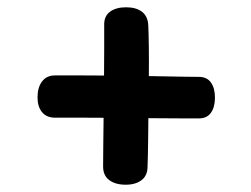

<svg xmlns="http://www.w3.org/2000/svg" viewBox="-20 -588 690 527"><path d="M385 -131Q385 -106 368.5 -93.5Q352 -81 325 -81Q297 -81 280 -93.5Q263 -106 263 -131Q263 -154 263.5 -193Q264 -232 264.5 -278Q265 -324 265.5 -370.5Q266 -417 266 -456Q266 -495 266 -518Q265 -543 281.5 -555.5Q298 -568 326 -568Q354 -568 370 -555.5Q386 -543 387 -518Q388 -497 388.5 -459.5Q389 -422 388.5 -376.5Q388 -331 387.5 -284Q387 -237 386.5 -196.5Q386 -156 385 -131ZM131 -265Q108 -265 95.5 -280Q83 -295 83 -321Q83 -348 95.5 -364.5Q108 -381 131 -381Q157 -381 202 -381Q247 -381 298.5 -380.5Q350 -380 398.5 -379Q447 -378 481.5 -377.5Q516 -377 526 -377Q548 -377 559 -361.5Q570 -346 570 -320Q570 -294 559 -278.5Q548 -263 526 -263Q520 -263 487.5 -263Q455 -263 406.5 -263.5Q358 -264 305.5 -264.5Q253 -265 206.5 -265Q160 -265 131 -265Z"/></svg>

Font: Playpen Sans SemiBold
Style: Regular
Weight: 600
Designer: Laura Meseguer, Veronika Burian, José Scaglione
Foundry: TypeTogether
Version: Version 1.001